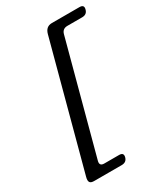

<svg xmlns="http://www.w3.org/2000/svg" viewBox="-211 -833 919 1055"><g transform="rotate(-30 248.5 -306.0)"><path d="M324.5 -654 138 42Q130 72.5 161 72.5H255Q285 72.5 277.5 100.5Q270 128 239.5 128H64.5Q44 128 38 117.8Q32 107.5 38 86L248 -698Q259 -740 297.5 -740H472.5Q503 -740 495 -712Q488 -684 457.5 -684H364Q332.5 -684 324.5 -654Z"/></g></svg>

Font: Fraunces 9pt S100
Style: Italic
Weight: 400
Italic angle: -16°
Version: Version 1.000; ttfautohint (v1.8.3)